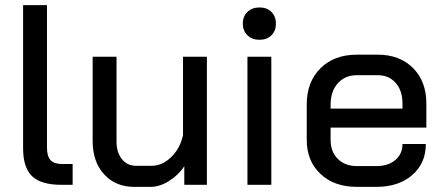

<svg xmlns="http://www.w3.org/2000/svg" viewBox="-20 -720 1726 748"><path d="M70 -142V-700H163V-145Q163 -111 177 -96Q191 -81 223 -81H263V0H219Q140 0 105 -33.5Q70 -67 70 -142Z M341 -170V-499H434V-168Q434 -126 455 -100Q476 -74 510 -74H570Q612 -74 647 -108Q682 -142 693 -194V-499H786V0H698V-72Q674 -37 638 -14.5Q602 8 567 8H503Q430 8 385.5 -41Q341 -90 341 -170Z M926 -628Q926 -656 944 -673.5Q962 -691 991 -691Q1020 -691 1037.5 -673.5Q1055 -656 1055 -628Q1055 -600 1037.5 -582.5Q1020 -565 991 -565Q962 -565 944 -582.5Q926 -600 926 -628ZM944 -499H1037V0H944Z M1175 -175V-313Q1175 -401 1228.5 -454Q1282 -507 1370 -507H1452Q1537 -507 1589 -455Q1641 -403 1641 -317V-223H1268V-175Q1268 -129 1296 -101Q1324 -73 1370 -73H1447Q1492 -73 1520 -96.5Q1548 -120 1548 -159H1639Q1639 -84 1586 -38Q1533 8 1446 8H1370Q1282 8 1228.5 -42.5Q1175 -93 1175 -175ZM1548 -297V-317Q1548 -367 1521.5 -397Q1495 -427 1452 -427H1370Q1324 -427 1296 -395.5Q1268 -364 1268 -312V-297Z"/></svg>

Font: Bai Jamjuree Medium
Style: Regular
Weight: 500
Version: Version 1.000; ttfautohint (v1.6)